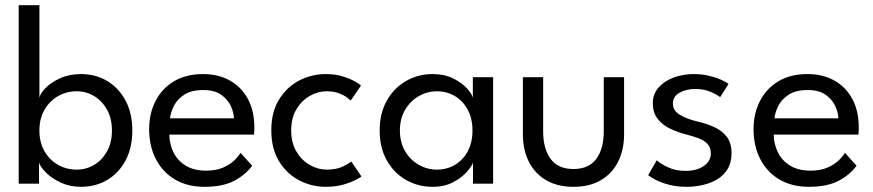

<svg xmlns="http://www.w3.org/2000/svg" viewBox="-20 -708 3364 740"><path d="M52 0V-688H131.9V-331.4Q134.9 -347.3 155.5 -368.7Q176.1 -390.1 211.3 -406.3Q246.4 -422.5 292.1 -422.5Q349 -422.5 393.6 -395.6Q438.3 -368.7 464.1 -319.9Q490 -271.1 490 -205Q490 -138.9 464.1 -90.1Q438.3 -41.3 393.6 -14.6Q349 12 292.1 12Q248.5 12 213.6 -4.5Q178.8 -21 157.1 -43Q135.4 -65 130.4 -81.4V0ZM411.4 -205Q411.4 -251.3 392.6 -285.2Q373.7 -319.1 342.9 -337.7Q312.1 -356.2 275.7 -356.2Q236.1 -356.2 203.4 -337.3Q170.7 -318.4 151.3 -284.5Q131.9 -250.6 131.9 -205Q131.9 -159.4 151.3 -125.5Q170.7 -91.6 203.4 -72.9Q236.1 -54.3 275.7 -54.3Q312.1 -54.3 342.9 -72.6Q373.7 -90.9 392.6 -124.8Q411.4 -158.7 411.4 -205Z M632.5 -189.3Q633.2 -151.5 649.2 -119.7Q665.2 -88 696.5 -69.2Q727.8 -50.3 774 -50.3Q812.8 -50.3 839.6 -62Q866.3 -73.7 882.9 -89.7Q899.5 -105.8 907 -119L951.8 -69.3Q926 -33.7 881.9 -10.8Q837.8 12 768.2 12Q702 12 654.2 -16.4Q606.3 -44.8 580.6 -95.1Q554.8 -145.3 554.8 -210.2Q554.8 -270.2 579.3 -318.3Q603.7 -366.5 650.2 -394.5Q696.8 -422.5 762.3 -422.5Q822.5 -422.5 866.9 -397.2Q911.3 -372 935.8 -326Q960.3 -280 960.3 -217Q960.3 -212.8 960.1 -202.8Q959.8 -192.8 959 -189.3ZM881.8 -252Q881.2 -273.5 869.8 -298.9Q858.3 -324.3 832.7 -342.7Q807 -361 763.3 -361Q718 -361 690.6 -343.3Q663.2 -325.5 650.4 -300.3Q637.7 -275 635.3 -252Z M1238.4 -54.3Q1278.7 -54.3 1303.3 -67.1Q1327.9 -79.9 1334 -85.4L1373.2 -27.8Q1368.2 -23.7 1349.6 -14Q1331.1 -4.3 1301.8 3.9Q1272.6 12 1235.4 12Q1180.9 12 1133 -13Q1085.2 -37.9 1055.5 -86.6Q1025.7 -135.2 1025.7 -205.5Q1025.7 -276.3 1055.5 -324.5Q1085.2 -372.7 1133 -397.6Q1180.9 -422.5 1235.4 -422.5Q1272.3 -422.5 1300.6 -413.7Q1328.9 -404.9 1347.3 -394.4Q1365.7 -383.8 1371.3 -378.3L1331.9 -320.6Q1327.8 -324.6 1316.1 -333.2Q1304.4 -341.8 1285.1 -349Q1265.7 -356.2 1238.4 -356.2Q1205.4 -356.2 1173.9 -338.3Q1142.5 -320.4 1122.4 -286.8Q1102.3 -253.1 1102.3 -205.5Q1102.3 -157.9 1122.4 -124Q1142.5 -90.1 1173.9 -72.2Q1205.4 -54.3 1238.4 -54.3Z M1803 0V-81.4Q1799.4 -68.9 1780 -46.4Q1760.6 -23.9 1727 -6Q1693.4 12 1647.4 12Q1590.9 12 1544.5 -14.6Q1498.1 -41.3 1470.7 -90.1Q1443.3 -138.9 1443.3 -205Q1443.3 -271.1 1470.7 -319.9Q1498.1 -368.7 1544.5 -395.6Q1590.9 -422.5 1647.4 -422.5Q1692.8 -422.5 1726.1 -406Q1759.4 -389.4 1779.2 -368Q1798.9 -346.6 1802.4 -331.4V-410.5H1880.6V0ZM1521.3 -205Q1521.3 -158.7 1541.6 -124.8Q1561.9 -90.9 1594.4 -72.6Q1626.9 -54.3 1663.3 -54.3Q1702.9 -54.3 1734 -72.9Q1765.1 -91.6 1783 -125.5Q1801 -159.4 1801 -205Q1801 -250.6 1783 -284.5Q1765.1 -318.4 1734 -337.3Q1702.9 -356.2 1663.3 -356.2Q1626.9 -356.2 1594.4 -337.7Q1561.9 -319.1 1541.6 -285.2Q1521.3 -251.3 1521.3 -205Z M2073.4 -201.6Q2073.4 -135.1 2102.1 -95.8Q2130.8 -56.6 2190.1 -56.6Q2249.8 -56.6 2278.4 -95.8Q2307 -135.1 2307 -201.6V-410.5H2385.3V-190.1Q2385.3 -130.9 2362.5 -85.2Q2339.7 -39.5 2296.2 -13.8Q2252.8 12 2190.1 12Q2128 12 2084.4 -13.8Q2040.9 -39.5 2018.1 -85.2Q1995.3 -130.9 1995.3 -190.1V-410.5H2073.4Z M2653.9 -422.5Q2685.1 -422.5 2712.3 -416Q2739.4 -409.6 2759.3 -400.6Q2779.1 -391.6 2787.9 -384.4L2755.4 -333.4Q2744.9 -342.6 2719.1 -353.9Q2693.2 -365.1 2660.8 -365.1Q2624.5 -365.1 2599 -350.7Q2573.6 -336.4 2573.6 -308.7Q2573.6 -281.8 2599.8 -265.8Q2625.9 -249.7 2669.6 -239.3Q2704 -231.4 2733.5 -217.8Q2763.1 -204.3 2781.3 -180.5Q2799.5 -156.8 2799.5 -117.4Q2799.5 -82.3 2784.9 -57.5Q2770.2 -32.8 2745.4 -17.6Q2720.6 -2.4 2689.6 4.8Q2658.6 12 2626 12Q2589.1 12 2559.2 4.2Q2529.3 -3.5 2508.7 -14.1Q2488.1 -24.8 2478.1 -33.1L2511.3 -90.4Q2524.3 -77.5 2554.1 -63.5Q2583.9 -49.4 2622.1 -49.4Q2665.3 -49.4 2692.5 -68.2Q2719.7 -86.9 2719.7 -117.1Q2719.7 -139.8 2706.7 -153.4Q2693.7 -167.1 2672.1 -175.2Q2650.4 -183.4 2624.9 -189.7Q2592.9 -197.8 2563.4 -211.8Q2533.9 -225.7 2515 -249.6Q2496.1 -273.6 2496.1 -310.6Q2496.1 -345.5 2518 -370.4Q2539.9 -395.4 2575.9 -408.9Q2611.9 -422.5 2653.9 -422.5Z M2962 -189.3Q2962.7 -151.5 2978.7 -119.7Q2994.7 -88 3026 -69.2Q3057.3 -50.3 3103.5 -50.3Q3142.3 -50.3 3169.1 -62Q3195.8 -73.7 3212.4 -89.7Q3229 -105.8 3236.5 -119L3281.3 -69.3Q3255.5 -33.7 3211.4 -10.8Q3167.3 12 3097.7 12Q3031.5 12 2983.7 -16.4Q2935.8 -44.8 2910.1 -95.1Q2884.3 -145.3 2884.3 -210.2Q2884.3 -270.2 2908.8 -318.3Q2933.2 -366.5 2979.7 -394.5Q3026.3 -422.5 3091.8 -422.5Q3152 -422.5 3196.4 -397.2Q3240.8 -372 3265.3 -326Q3289.8 -280 3289.8 -217Q3289.8 -212.8 3289.6 -202.8Q3289.3 -192.8 3288.5 -189.3ZM3211.3 -252Q3210.7 -273.5 3199.3 -298.9Q3187.8 -324.3 3162.2 -342.7Q3136.5 -361 3092.8 -361Q3047.5 -361 3020.1 -343.3Q2992.7 -325.5 2979.9 -300.3Q2967.2 -275 2964.8 -252Z"/></svg>

Font: League Spartan Extralight
Style: Regular
Weight: 200
Foundry: The League of Moveable Type
Version: Version 2.300; ttfautohint (v1.8.3)